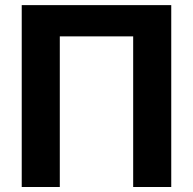

<svg xmlns="http://www.w3.org/2000/svg" viewBox="-20 -748 772 768"><path d="M665 -727.5V0H512.7V-602.5H219.2V0H66.9V-727.5Z"/></svg>

Font: Inter Tight
Style: Bold
Weight: 700
Designer: Rasmus Andersson
Foundry: rsms
Version: Version 3.004; ttfautohint (v1.8.4.7-5d5b)